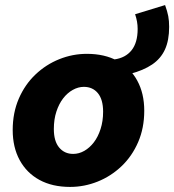

<svg xmlns="http://www.w3.org/2000/svg" viewBox="-20 -724 686 756"><path d="M492 -433 430 -490Q474 -496 498 -526Q522 -556 522 -610Q522 -625 519.5 -639Q517 -653 512 -668L630 -704Q639 -679 642.5 -660.5Q646 -642 646 -618Q646 -565 629.5 -529Q613 -493 579 -470Q545 -447 492 -433ZM256 12Q186 12 135.5 -15.5Q85 -43 57.5 -93.5Q30 -144 30 -212Q30 -280 54 -335.5Q78 -391 119.5 -430.5Q161 -470 213.5 -491Q266 -512 322 -512Q392 -512 442.5 -484.5Q493 -457 520.5 -406.5Q548 -356 548 -288Q548 -220 524 -164.5Q500 -109 458.5 -69.5Q417 -30 364.5 -9Q312 12 256 12ZM268 -118Q291 -118 312 -130Q333 -142 349.5 -163.5Q366 -185 376 -216Q386 -247 386 -284Q386 -332 365.5 -357Q345 -382 310 -382Q288 -382 266.5 -370Q245 -358 228.5 -336.5Q212 -315 202 -284.5Q192 -254 192 -216Q192 -168 213 -143Q234 -118 268 -118Z"/></svg>

Font: Source Code Pro ExtraLight Black
Style: Italic
Weight: 900
Italic angle: -11°
Monospace: yes
Version: Version 1.016;hotconv 1.0.116;makeotfexe 2.5.65601